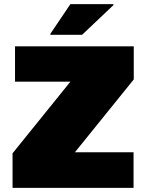

<svg xmlns="http://www.w3.org/2000/svg" viewBox="-20 -913 710 933"><path d="M41 0V-168L322 -516H53V-688H630V-527L344 -173H629V0ZM225 -744V-749L322 -893H531V-888L379 -744Z"/></svg>

Font: Saira SemiExpanded Black
Style: Regular
Weight: 900
Width: 6
Designer: Hector Gatti with collaboration of the Omnibus-Type team
Foundry: Omnibus-Type
Version: Version 1.101